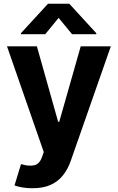

<svg xmlns="http://www.w3.org/2000/svg" viewBox="-20 -792 626 1020"><path d="M152.7 208Q123.9 208 98.8 203.8Q73.7 199.6 57.2 193L91.6 79.9L96.7 81.2Q134.6 92.2 162.2 85.9Q189.8 79.7 202.9 42.8L212.5 15.8L17.2 -545.9H176L288.9 -144.9H294.7L408.8 -545.9H568.8L355.7 63.1Q340.3 107 314.3 139.7Q288.3 172.4 248.8 190.2Q209.3 208 152.7 208ZM362.7 -610.4 291.4 -697.1 220.5 -610.4H91.2V-615.6L235.2 -772.3H348L491.6 -615.6V-610.4Z"/></svg>

Font: GitLab Sans
Style: Regular
Weight: 400
Designer: Rasmus Andersson
Foundry: Modifications by GitLab B.V., manufactured by rsms
Version: Version 4.000;git-c8fb6b7